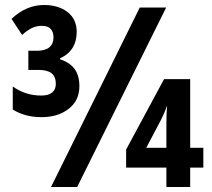

<svg xmlns="http://www.w3.org/2000/svg" viewBox="-20 -744 843 764"><path d="M183.1 0 536.1 -713.9H641.1L287.1 0ZM145 -277.8Q112.3 -277.8 83.7 -285.4Q55.2 -293 30.8 -308.1V-399.9Q54.2 -382.8 82.8 -373.3Q111.3 -363.8 144 -363.8Q173.3 -363.8 187.7 -376Q202.1 -388.2 202.1 -410.2Q202.1 -439 185.3 -452.4Q168.5 -465.8 132.8 -465.8H92.8V-542H127Q160.2 -542 176.5 -555.9Q192.9 -569.8 192.9 -595.2Q192.9 -616.2 181.9 -628.7Q170.9 -641.1 146 -641.1Q125 -641.1 106.7 -632.3Q88.4 -623.5 67.9 -605L25.9 -668.9Q54.7 -696.3 87.2 -710.2Q119.6 -724.1 154.8 -724.1Q212.9 -724.1 249 -695.8Q285.2 -667.5 285.2 -617.2Q285.2 -579.6 268.3 -553Q251.5 -526.4 219.2 -512.2V-507.8Q256.8 -496.1 276.4 -470Q295.9 -443.8 295.9 -400.9Q295.9 -344.2 253.4 -311Q210.9 -277.8 145 -277.8ZM642.1 0V-77.1H481.9V-148.9L632.8 -429.2H736.8V-155.8H789.1V-77.1H736.8V0ZM562 -155.8H642.1V-253.9Q642.1 -273.9 642.8 -292Q643.6 -310.1 645 -324.2Q638.7 -306.2 632.3 -291.7Q626 -277.3 620.1 -266.1Z"/></svg>

Font: Open Sans Condensed
Style: Regular
Weight: 400
Width: 3
Designer: Monotype Design Team
Foundry: Monotype Imaging Inc.
Version: Version 3.000